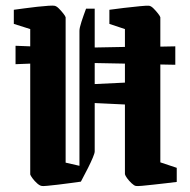

<svg xmlns="http://www.w3.org/2000/svg" viewBox="-20 -636 661 667"><path d="M85 -535 28 -553V-602Q43 -604 65 -607Q87 -610 109.5 -612.5Q132 -615 148.5 -616Q165 -617 169 -616Q176 -615 184.5 -606.5Q193 -598 200 -589Q207 -580 208 -576V-71L256 -60V-529Q256 -539 263 -560.5Q270 -582 279 -606H309V-471L414 -473V-535L360 -553V-602Q380 -605 410.5 -608.5Q441 -612 466.5 -614.5Q492 -617 498 -616Q505 -615 513.5 -606.5Q522 -598 529 -589Q536 -580 537 -576V-474L589 -475V-411L537 -412V-72L594 -53V-4Q579 -2 557 0.5Q535 3 512.5 5.5Q490 8 473.5 9.5Q457 11 452 10Q446 9 437 0.5Q428 -8 421.5 -17Q415 -26 414 -31V-273L309 -278V-110Q309 -104 302.5 -88.5Q296 -73 286 -53L261 -5Q246 -3 224.5 0Q203 3 181.5 5.5Q160 8 144 9.5Q128 11 125 10Q118 9 109 1Q100 -7 93 -16.5Q86 -26 85 -30V-415L34 -413V-477L85 -475ZM309 -417V-344L414 -349V-415Z"/></svg>

Font: Grenze Gotisch SemiBold
Style: Regular
Weight: 600
Designer: Renata Polastri
Foundry: Omnibus-Type
Version: Version 1.001